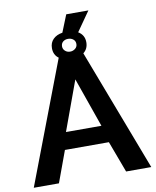

<svg xmlns="http://www.w3.org/2000/svg" viewBox="-98 -993 868 1067"><g transform="rotate(-10 336.0 -459.0)"><path d="M398 -808Q433 -787 433 -746Q433 -709 406 -688L668 0H526L460 -177H212L147 0H5L267 -688Q239 -708 239 -746Q239 -777 258.5 -796.5Q278 -816 311 -821L350 -918H475ZM435 -274 337 -553 235 -274ZM336 -782Q319 -782 307.5 -772.5Q296 -763 296 -746Q296 -731 307.5 -720.5Q319 -710 336 -710Q352 -710 364.5 -720Q377 -730 377 -746Q377 -763 365 -772.5Q353 -782 336 -782Z"/></g></svg>

Font: Oxford Sans
Style: Bold
Weight: 700
Designer: Matt McInerney, Pablo Impallari, Rodrigo Fuenzalida
Foundry: Matt McInerney, Pablo Impallari, Rodrigo Fuenzalida
Version: Version 3.000g; ttfautohint (v1.5) -l 8 -r 28 -G 28 -x 14 -D